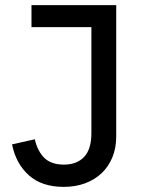

<svg xmlns="http://www.w3.org/2000/svg" viewBox="-20 -718 559 750"><path d="M434 -698V-185Q434 -140 419 -103.5Q404 -67 377 -41.5Q350 -16 312.5 -2Q275 12 229 12Q143 12 92.5 -33.5Q42 -79 27 -154L116 -174Q126 -129 152.5 -102Q179 -75 230 -75Q280 -75 308.5 -105Q337 -135 337 -198V-612H103V-698Z"/></svg>

Font: IBM Plex Sans Devanagari Text
Style: Regular
Weight: 450
Designer: Mike Abbink, Paul van der Laan, Pieter van Rosmalen, Erin McLaughlin
Foundry: Bold Monday
Version: Version 1.1